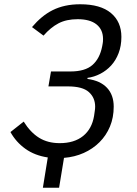

<svg xmlns="http://www.w3.org/2000/svg" viewBox="-20 -730 640 900"><path d="M204 8Q143 -1 99 -32.5Q55 -64 29 -111L91 -160Q123 -109 163.5 -84Q204 -59 260 -59Q328 -59 369.5 -92.5Q411 -126 421 -187L424 -208Q425 -214 425.5 -219.5Q426 -225 426 -230Q426 -272 396.5 -298.5Q367 -325 298 -325H207L219 -395H310Q379 -395 413.5 -425.5Q448 -456 459 -513L461 -524Q462 -529 462.5 -534.5Q463 -540 463 -547Q463 -591 432.5 -615.5Q402 -640 344 -640Q291 -640 254 -620.5Q217 -601 184 -563L130 -603Q152 -629 176 -649Q200 -669 227 -682.5Q254 -696 286 -703Q318 -710 356 -710Q451 -710 500 -669Q549 -628 549 -557Q549 -515 536 -481Q523 -447 501 -423Q479 -399 450 -384Q421 -369 390 -365V-360Q450 -352 481.5 -318.5Q513 -285 513 -230Q513 -179 495.5 -137Q478 -95 446.5 -63.5Q415 -32 372.5 -13Q330 6 280 10L257 150H181Z"/></svg>

Font: IBM Plex Mono
Style: Italic
Weight: 400
Italic angle: -9°
Monospace: yes
Designer: Mike Abbink, Paul van der Laan, Pieter van Rosmalen
Foundry: Bold Monday
Version: Version 2.3